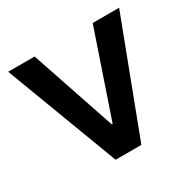

<svg xmlns="http://www.w3.org/2000/svg" viewBox="-118 -617 738 736"><g transform="rotate(-30 250.5 -249.0)"><path d="M5 -498H122L248 -125H252L379 -498H496L307 0H193Z"/></g></svg>

Font: Chakra Petch SemiBold
Style: Regular
Weight: 600
Designer: Katatrad Aksorn Co.,Ltd.
Foundry: Cadson Demak Co.,Ltd.
Version: Version 1.000; ttfautohint (v1.6)